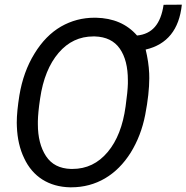

<svg xmlns="http://www.w3.org/2000/svg" viewBox="-20 -797 803 827"><path d="M281.2 9.8C283.2 9.8 285.2 9.8 287.1 9.8C393.6 9.8 482.4 -43 543 -139.6C572.8 -188 593.8 -242.2 605.5 -302.7C617.2 -363.3 623 -416 623 -460.4C623 -467.3 623 -474.1 622.6 -481C621.1 -515.1 615.7 -549.3 607.4 -583.5C699.7 -605 752 -669.4 763.2 -776.9L684.6 -776.4C672.4 -692.9 635.3 -650.4 570.3 -644C526.9 -693.8 467.8 -719.2 393.1 -720.7C391.1 -720.7 389.2 -720.7 387.2 -720.7C335 -720.7 287.1 -708 242.7 -682.6C198.2 -656.7 160.2 -618.2 128.4 -565.9C96.2 -513.7 74.7 -453.6 63.5 -386.2C56.2 -340.3 52.2 -301.3 52.2 -268.6C52.2 -262.7 52.2 -256.8 52.7 -251.5C54.7 -200.7 64.9 -155.3 84 -115.7C121.1 -35.6 190.9 7.8 281.2 9.8ZM530.8 -437C530.3 -414.1 526.9 -381.3 521 -338.9C509.8 -256.3 484.4 -190.4 443.8 -142.1C403.3 -93.8 353 -69.3 291.5 -69.3C289.6 -69.3 287.6 -69.3 285.6 -69.3C237.3 -70.8 201.7 -88.9 178.2 -124.5C154.8 -160.2 143.1 -206.1 143.1 -261.7C143.1 -266.1 143.1 -271 143.1 -275.4C143.6 -298.8 146.5 -331.1 152.8 -372.6C165 -456.5 191.9 -522 232.4 -569.3C272.9 -616.7 322.8 -640.1 382.3 -640.1C384.3 -640.1 386.2 -640.1 388.2 -640.1C436.5 -638.7 472.7 -621.1 496.1 -587.4C519.5 -553.7 530.8 -508.3 530.8 -451.2C530.8 -446.3 530.8 -441.9 530.8 -437Z"/></svg>

Font: Roboto
Style: Italic
Weight: 400
Italic angle: -12°
Designer: Google
Version: Version 2.137; 2017